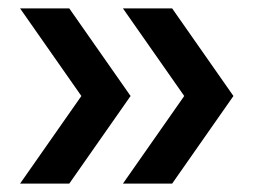

<svg xmlns="http://www.w3.org/2000/svg" viewBox="-20 -481 609 462"><path d="M28.3 -39.2 175.8 -250 28.3 -460.8H146.7L294.2 -250L146.7 -39.2ZM275.8 -39.2 423.3 -250 275.8 -460.8H394.2L541.7 -250L394.2 -39.2Z"/></svg>

Font: Funnel Display Medium
Style: Regular
Weight: 500
Designer: NORD ID, Kristian Moeller
Foundry: Dicotype
Version: Version 1.000